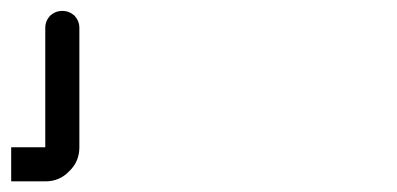

<svg xmlns="http://www.w3.org/2000/svg" viewBox="-708 -645 728 352"><path d="M-687.5 -312.5Q-687.5 -328.1 -687.5 -375Q-671.9 -375 -625 -375Q-625 -429.7 -625 -593.8Q-625 -606.4 -616.2 -616.2Q-606.4 -625 -593.8 -625Q-581.1 -625 -571.3 -616.2Q-562.5 -606.4 -562.5 -593.8Q-562.5 -520.5 -562.5 -375Q-562.5 -348.6 -581.1 -331.1Q-598.6 -312.5 -625 -312.5Q-645.5 -312.5 -687.5 -312.5Z"/></svg>

Font: conwrite
Style: Regular
Weight: 400
Designer: Willllllliam
Version: 1.0